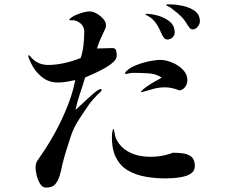

<svg xmlns="http://www.w3.org/2000/svg" viewBox="-20 -804 1040 875"><path d="M512 -550Q512 -535 494.5 -519.5Q477 -504 452 -490.5Q427 -477 403.5 -466.5Q380 -456 368 -451Q357 -414 344.5 -377.5Q332 -341 324 -303Q332 -310 346.5 -323.5Q361 -337 377.5 -352.5Q394 -368 408.5 -380Q423 -392 431 -396Q439 -400 442 -397Q445 -394 440 -387Q436 -383 431.5 -379Q427 -375 422 -370Q414 -362 406 -353Q398 -344 390 -334Q368 -303 341.5 -262Q315 -221 303 -184Q293 -153 283 -121.5Q273 -90 265 -58Q262 -45 259.5 -32.5Q257 -20 253 -7Q246 18 232.5 34.5Q219 51 190 51Q173 51 162.5 33.5Q152 16 147 -5.5Q142 -27 142 -40Q142 -60 151.5 -73.5Q161 -87 171 -102Q204 -150 234.5 -206.5Q265 -263 288.5 -322.5Q312 -382 323 -439Q304 -435 284 -431.5Q264 -428 244 -428Q201 -428 169.5 -454Q138 -480 121 -517Q117 -524 114 -532Q111 -540 109 -547Q108 -551 110 -552Q112 -553 114 -551Q117 -548 120 -544.5Q123 -541 126 -538Q156 -508 199 -508Q235 -508 275 -517Q315 -526 348 -540Q357 -567 360.5 -599Q364 -631 364 -660Q364 -680 351 -693.5Q338 -707 319 -711Q314 -712 309.5 -711.5Q305 -711 300 -712Q293 -712 297 -716Q305 -726 322 -734Q339 -742 357.5 -747Q376 -752 389 -752Q403 -752 420 -742.5Q437 -733 450 -718.5Q463 -704 463 -689Q463 -681 460 -673.5Q457 -666 453 -659Q444 -641 436 -622Q428 -603 422 -583Q439 -583 457 -584Q475 -585 492 -585Q507 -585 509.5 -573Q512 -561 512 -550ZM868 -47Q868 -27 853 -15.5Q838 -4 816 1Q794 6 771.5 7.5Q749 9 735 9Q686 9 642 1Q598 -7 563.5 -27Q529 -47 509.5 -84Q490 -121 490 -178Q490 -187 491 -196.5Q492 -206 495 -214Q495 -216 496.5 -216Q498 -216 499 -214Q502 -201 504 -188.5Q506 -176 513 -164Q531 -132 561.5 -114.5Q592 -97 628.5 -92Q665 -87 701.5 -91.5Q738 -96 768 -108Q791 -108 814 -105Q837 -102 852.5 -89.5Q868 -77 868 -47ZM834 -438Q834 -422 824 -408Q814 -394 797 -392Q764 -406 731 -406Q703 -406 677.5 -398.5Q652 -391 626 -384Q624 -383 623 -384.5Q622 -386 623 -387Q632 -398 649.5 -410Q667 -422 685.5 -432.5Q704 -443 717 -450Q692 -468 655 -470Q618 -472 588 -472Q580 -472 571.5 -470.5Q563 -469 555 -467Q547 -467 551 -474Q565 -492 594.5 -504.5Q624 -517 656.5 -524Q689 -531 710 -531Q735 -531 763.5 -519.5Q792 -508 813 -487Q834 -466 834 -438ZM776 -663Q778 -645 767.5 -634.5Q757 -624 743 -624Q733 -624 726.5 -632.5Q720 -641 716 -651Q709 -668 699 -685.5Q689 -703 675 -716Q667 -725 653 -732Q652 -733 649.5 -734Q647 -735 645 -736Q643 -738 643.5 -739.5Q644 -741 645 -741Q670 -741 699 -733Q728 -725 750.5 -708Q773 -691 776 -663ZM891 -708Q891 -693 880.5 -681.5Q870 -670 859 -670Q850 -670 844.5 -676.5Q839 -683 834 -691Q821 -714 804.5 -730Q788 -746 769 -760Q758 -770 743 -777Q742 -777 741.5 -777.5Q741 -778 740 -778Q734 -782 742 -784Q746 -784 751 -784Q756 -784 757 -784Q781 -784 812 -777.5Q843 -771 866.5 -755Q890 -739 891 -708Z"/></svg>

Font: Kaisei Tokumin
Style: Regular
Weight: 400
Designer: Font-Kai, 金井和夫
Foundry: KAZUO KANAI
Version: Version 5.003